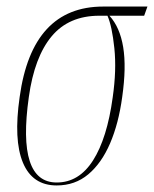

<svg xmlns="http://www.w3.org/2000/svg" viewBox="-20 -556 470 586"><path d="M153 10Q79 10 50 -59.5Q21 -129 40 -260Q78 -536 295 -536H430L420 -508H314Q346 -473 356 -412Q366 -351 353 -260Q342 -179 316 -118.5Q290 -58 249.5 -24Q209 10 153 10ZM153 1Q221 1 264 -66.5Q307 -134 324 -259Q336 -342 329 -409Q322 -476 308 -508H283Q190 -508 137.5 -445Q85 -382 68 -260Q31 1 153 1Z"/></svg>

Font: Noto Serif Display ExtraCondensed Thin
Style: Italic
Weight: 100
Width: 2
Italic angle: -12°
Designer: Monotype Design Team
Foundry: Monotype Imaging Inc.
Version: Version 2.009